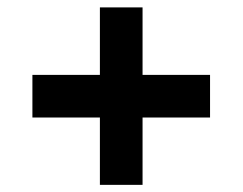

<svg xmlns="http://www.w3.org/2000/svg" viewBox="-20 -623 672 532"><path d="M256.8 -110.8V-297.4H69.8V-415.5H256.8V-602.5H375V-415.5H562V-297.4H375V-110.8Z"/></svg>

Font: Goblin
Style: Regular
Weight: 400
Designer: Riccardo De Franceschi
Foundry: Sorkin Type Co.
Version: Version 1.001